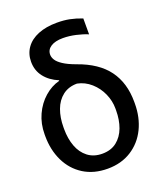

<svg xmlns="http://www.w3.org/2000/svg" viewBox="-138 -830 789 930"><g transform="rotate(-20 256.0 -364.5)"><path d="M265.6 -739.3Q301.8 -739.3 331.1 -733.4Q360.4 -727.5 393.6 -714.8V-632.8Q368.2 -643.6 334 -651.4Q299.8 -659.2 267.6 -659.2Q227.5 -659.2 205.1 -644.5Q182.6 -629.9 182.6 -604.5Q182.6 -590.8 191.4 -576.7Q200.2 -562.5 223.1 -547.4Q246.1 -532.2 286.1 -517.6Q389.6 -481.4 438.5 -415Q487.3 -348.6 487.3 -251V-242.2Q487.3 -170.9 459.5 -113.8Q431.6 -56.6 379.4 -23.4Q327.1 9.8 256.8 9.8Q185.5 9.8 133.3 -22.9Q81.1 -55.7 53.2 -113.3Q25.4 -170.9 25.4 -242.2V-251Q25.4 -305.7 46.4 -351.6Q67.4 -397.5 103 -428.7Q138.7 -460 180.7 -470.7V-473.6Q135.7 -492.2 109.9 -525.4Q84 -558.6 84 -603.5Q84 -644.5 106 -675.3Q127.9 -706.1 168.9 -722.7Q210 -739.3 265.6 -739.3ZM256.8 -67.4Q301.8 -67.4 331.5 -90.8Q361.3 -114.3 376 -153.8Q390.6 -193.4 390.6 -242.2V-252Q390.6 -291 374 -328.6Q357.4 -366.2 326.7 -393.6Q295.9 -420.9 256.8 -428.7Q212.9 -428.7 182.6 -405.3Q152.3 -381.8 137.7 -341.8Q123 -301.8 123 -252V-242.2Q123 -193.4 137.7 -153.8Q152.3 -114.3 182.6 -90.8Q212.9 -67.4 256.8 -67.4Z"/></g></svg>

Font: WEMIX Pretendard Variable
Style: Regular
Weight: 400
Designer: Base glyphs from Inter by Rasmus Andersson; Hangeul glyphs from Noto Sans CJK(Source Han Sans) by Jang Soo-young and Kan
Foundry: Kil Hyung-jin
Version: Version 1.000;Glyphs 3.2 (3208)